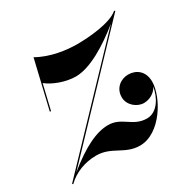

<svg xmlns="http://www.w3.org/2000/svg" viewBox="-163 -585 709 709"><g transform="rotate(-30 191.0 -230.0)"><path d="M15 -265H20L45 -370C71 -349 120 -329.5 164 -329.5C225 -329.5 305 -379 373 -434L-47.5 7L-46 6.5L-46.5 7L-44 10C-12 -22 34 -39.5 82 -39.5C148 -39.5 177 10 241.5 10C330 10 398 -107.5 398 -172.5C398 -217.5 368 -239.5 333.5 -239.5C302 -239.5 271.5 -217 271.5 -178.5C271.5 -144.5 303.5 -119 332.5 -119C357 -119 381.5 -132.5 392 -154.5C385.5 -113 358.5 -64 314 -64C253.5 -64 235 -115 176.5 -115C127.5 -115 68.5 -88 -12.5 -22L410.5 -466.5L407 -469.5C371.5 -437.5 276 -430.5 228 -430.5C182 -430.5 117 -439 63.5 -469.5Z"/></g></svg>

Font: Bodoni* 36pt Medium
Style: Italic
Weight: 500
Italic angle: -13°
Version: Version 2.3